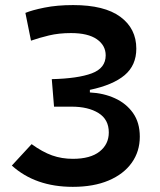

<svg xmlns="http://www.w3.org/2000/svg" viewBox="-20 -723 626 753"><path d="M265.6 9.8Q118.7 9.8 26.4 -73.7L104 -157.7Q146.5 -127 184.3 -113.5Q222.2 -100.1 265.6 -100.1Q334.5 -100.1 370.6 -128.7Q406.7 -157.2 406.7 -203.6Q406.7 -254.4 366.5 -279.5Q326.2 -304.7 260.7 -304.7H191.9L183.1 -412.6Q285.2 -415 339.8 -435.3Q394.5 -455.6 394.5 -505.9Q394.5 -544.9 359.9 -569.1Q325.2 -593.3 258.3 -593.3Q210.9 -593.3 172.1 -584Q133.3 -574.7 101.6 -563.5L79.6 -672.4Q105 -683.1 154.3 -693.1Q203.6 -703.1 267.1 -703.1Q389.6 -703.1 452.1 -657Q514.6 -610.8 514.6 -532.2Q514.6 -466.8 468.8 -428.2Q422.9 -389.6 332.5 -370.6V-360.4Q386.2 -357.9 430.7 -337.6Q475.1 -317.4 501.7 -279.8Q528.3 -242.2 528.3 -187Q528.3 -128.9 496.6 -84.5Q464.8 -40 406 -15.1Q347.2 9.8 265.6 9.8Z"/></svg>

Font: CaskaydiaCove NFP SemiBold
Style: Regular
Weight: 600
Designer: Aaron Bell
Foundry: Saja Typeworks
Version: Version 2111.001; VTT 6.35;Nerd Fonts 3.1.1